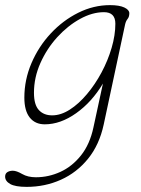

<svg xmlns="http://www.w3.org/2000/svg" viewBox="-57 -478 550 749"><path d="M347.5 8Q330.5 87 286.5 141.2Q242.5 195.5 180.5 223.2Q118.5 251 47 251Q2.5 251 -17.2 239.8Q-37 228.5 -37 211Q-37 199 -28.2 193.5Q-19.5 188 -7 188Q7.5 188 29.5 200.8Q51.5 213.5 83 213.5Q132.5 213.5 178.5 192.5Q224.5 171.5 259 128.2Q293.5 85 307.5 19L344.5 -152Q301.5 -80 240.2 -36.5Q179 7 117.5 7Q80 7 59 -19.5Q38 -46 38 -97Q38 -167 65.8 -231.8Q93.5 -296.5 141 -347.5Q188.5 -398.5 248.2 -428.2Q308 -458 372 -458Q408.5 -458 428 -448.8Q447.5 -439.5 447.5 -426.5Q447.5 -412.5 440.8 -404.2Q434 -396 431 -382.5ZM75.5 -116Q75.5 -69.5 94.5 -48.8Q113.5 -28 146.5 -28Q180.5 -28 215.5 -50.5Q250.5 -73 282.2 -110.8Q314 -148.5 339 -195.2Q364 -242 378.5 -291.5Q393 -341 393 -385.5Q393 -430.5 348.5 -430.5Q303 -430.5 255 -404Q207 -377.5 166.2 -332.8Q125.5 -288 100.5 -231.8Q75.5 -175.5 75.5 -116Z"/></svg>

Font: Fraunces 9pt S100 Thin
Style: Italic
Weight: 100
Italic angle: -16°
Version: Version 1.000; ttfautohint (v1.8.3)